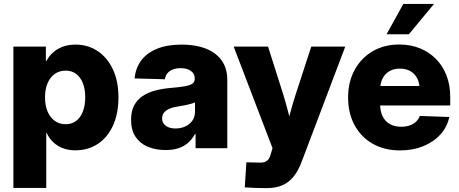

<svg xmlns="http://www.w3.org/2000/svg" viewBox="-20 -762 2360 987"><path d="M48.8 204.1V-522.5H215.8V-449.2H218.8Q232.9 -475.1 254.4 -493.7Q275.9 -512.2 304.4 -522.5Q333 -532.7 368.7 -532.7Q432.1 -532.7 481.9 -499.5Q531.7 -466.3 560.3 -405.5Q588.9 -344.7 588.9 -261.7Q588.9 -177.7 561 -116.7Q533.2 -55.7 483.2 -22.5Q433.1 10.7 367.2 10.7Q331.5 10.7 303 -0.2Q274.4 -11.2 253.4 -31.2Q232.4 -51.3 219.7 -79.1H217.8V204.1ZM317.4 -123.5Q349.1 -123.5 371.3 -140.4Q393.6 -157.2 405.8 -188.2Q418 -219.2 418 -261.7Q418 -304.2 405.8 -335Q393.6 -365.7 371.3 -382.3Q349.1 -398.9 317.4 -398.9Q285.6 -398.9 261.7 -382.1Q237.8 -365.2 224.6 -334.5Q211.4 -303.7 211.4 -261.7Q211.4 -219.7 224.6 -188.7Q237.8 -157.7 261.7 -140.6Q285.6 -123.5 317.4 -123.5Z M831.1 9.3Q779.3 9.3 739.3 -7.8Q699.2 -24.9 676.5 -59.3Q653.8 -93.8 653.8 -145.5Q653.8 -189.9 669.4 -219.7Q685.1 -249.5 712.9 -268.1Q740.7 -286.6 777.1 -296.4Q813.5 -306.2 854.5 -309.6Q900.9 -313.5 928.7 -318.4Q956.5 -323.2 968.8 -331.8Q981 -340.3 981 -356V-358.9Q981 -375 972.2 -386.7Q963.4 -398.4 947.3 -405Q931.2 -411.6 908.7 -411.6Q885.7 -411.6 868.2 -404.8Q850.6 -397.9 840.3 -385Q830.1 -372.1 827.6 -354.5L671.9 -358.9Q677.2 -413.1 706.5 -451.9Q735.8 -490.7 788.1 -511.7Q840.3 -532.7 913.6 -532.7Q968.8 -532.7 1012.2 -520.8Q1055.7 -508.8 1086.2 -485.6Q1116.7 -462.4 1132.6 -429Q1148.4 -395.5 1148.4 -352.5V0H985.4V-73.2H982.4Q967.3 -45.4 946 -27.1Q924.8 -8.8 896.5 0.2Q868.2 9.3 831.1 9.3ZM882.3 -101.6Q910.6 -101.6 933.3 -112.3Q956.1 -123 969.2 -142.3Q982.4 -161.6 982.4 -187.5V-235.4Q975.6 -232.4 966.1 -229.5Q956.5 -226.6 944.6 -223.9Q932.6 -221.2 918.9 -218.8Q905.3 -216.3 890.6 -213.9Q867.7 -210.4 850.3 -202.9Q833 -195.3 823.2 -183.1Q813.5 -170.9 813.5 -153.3Q813.5 -137.2 822.3 -125.5Q831.1 -113.8 846.4 -107.7Q861.8 -101.6 882.3 -101.6Z M1238.3 201.2 1246.6 72.3 1307.1 73.7Q1327.6 75.2 1340.8 70.6Q1354 65.9 1361.8 54.2Q1369.6 42.5 1374 22.9L1380.9 -0.5L1181.2 -522.5H1357.9L1435.5 -278.3Q1450.7 -228.5 1463.6 -178Q1476.6 -127.4 1489.7 -75.2H1444.8Q1457.5 -127.4 1470.9 -178.2Q1484.4 -229 1500.5 -278.3L1580.1 -522.5H1754.9L1530.8 69.3Q1513.7 115.2 1489.5 145.5Q1465.3 175.8 1431.4 190.4Q1397.5 205.1 1350.1 205.1Q1321.8 205.1 1292.7 204.1Q1263.7 203.1 1238.3 201.2Z M2037.1 11.2Q1956.5 11.2 1896.2 -22.9Q1835.9 -57.1 1802.7 -118.7Q1769.5 -180.2 1769.5 -260.7Q1769.5 -340.8 1802.7 -402.1Q1835.9 -463.4 1895.3 -498.3Q1954.6 -533.2 2032.2 -533.2Q2090.3 -533.2 2138.2 -513.9Q2186 -494.6 2220.9 -459.2Q2255.9 -423.8 2275.1 -374.5Q2294.4 -325.2 2294.4 -264.6V-219.7H1825.2V-319.8H2214.8L2137.7 -298.8Q2137.7 -333 2125.5 -357.7Q2113.3 -382.3 2090.6 -395.8Q2067.9 -409.2 2035.6 -409.2Q2003.9 -409.2 1981.2 -395.8Q1958.5 -382.3 1946.3 -357.9Q1934.1 -333.5 1934.1 -299.3V-226.1Q1934.1 -189.9 1947 -163.8Q1960 -137.7 1984.4 -124Q2008.8 -110.4 2042.5 -110.4Q2066.9 -110.4 2086.2 -117.2Q2105.5 -124 2118.7 -136.5Q2131.8 -148.9 2138.2 -166L2289.6 -160.6Q2279.3 -109.9 2244.1 -71Q2209 -32.2 2155.8 -10.5Q2102.5 11.2 2037.1 11.2ZM1967.3 -585.9 2053.2 -741.7H2210.9L2082 -585.9Z"/></svg>

Font: Inter 28pt ExtraBold
Style: Regular
Weight: 800
Designer: Rasmus Andersson
Foundry: rsms
Version: Version 4.001;git-66647c0bb